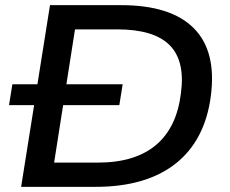

<svg xmlns="http://www.w3.org/2000/svg" viewBox="-20 -725 894 745"><path d="M62 0 174 -705H450Q643 -705 732 -615.5Q821 -526 798 -352Q787 -267 753 -201.5Q719 -136 662.5 -91Q606 -46 528 -23Q450 0 351 0ZM190 -94H358Q433 -94 489.5 -111.5Q546 -129 586 -163Q626 -197 650 -247Q674 -297 682 -363Q699 -489 638 -550Q577 -611 435 -611H271ZM15 -317 28 -398H456L443 -317Z"/></svg>

Font: Nunito Sans 10pt SemiExpanded SemiBold
Style: Italic
Weight: 600
Width: 6
Italic angle: -9°
Designer: Vernon Adams
Foundry: Vernon Adams
Version: Version 3.101;gftools[0.9.27]